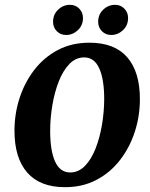

<svg xmlns="http://www.w3.org/2000/svg" viewBox="-20 -763 621 796"><path d="M249 13Q146 13 93 -47.5Q40 -108 40 -221Q40 -291 61 -356Q82 -421 122 -473Q162 -525 219.5 -555.5Q277 -586 351 -586Q455 -586 507.5 -525.5Q560 -465 560 -352Q560 -282 539 -217Q518 -152 478 -100Q438 -48 380.5 -17.5Q323 13 249 13ZM271 -48Q306 -48 332.5 -75.5Q359 -103 376.5 -148Q394 -193 403 -247Q412 -301 412 -353Q412 -434 391.5 -479.5Q371 -525 329 -525Q294 -525 267.5 -497.5Q241 -470 223.5 -425Q206 -380 197 -326.5Q188 -273 188 -220Q188 -138 208.5 -93Q229 -48 271 -48ZM441 -618Q418 -618 402.5 -633.7Q387 -649.4 387 -673Q387 -703 408 -723Q429 -743 457.1 -743Q480 -743 495.5 -727.3Q511 -711.6 511 -688Q511 -658 489.9 -638Q468.7 -618 441 -618ZM254 -618Q231 -618 215.5 -633.7Q200 -649.4 200 -673Q200 -703 221 -723Q242 -743 270.1 -743Q293 -743 308.5 -727.3Q324 -711.6 324 -688Q324 -658 302.9 -638Q281.7 -618 254 -618Z"/></svg>

Font: Yrsa
Style: Italic
Weight: 400
Italic angle: -7.10001°
Designer: Anna Giedrys (Yrsa+Rasa design), David Brezina (Yrsa art-direction, Rasa art-direction, design)
Foundry: Rosetta Type Foundry
Version: Version 2.004